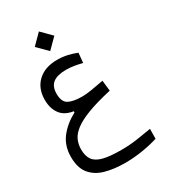

<svg xmlns="http://www.w3.org/2000/svg" viewBox="-233 -778 1051 1195"><g transform="rotate(-30 293.0 -181.0)"><path d="M306.6 307.1Q226.1 307.1 163.6 289.6Q101.1 272 65.4 228.3Q29.8 184.6 29.8 106.4Q29.8 27.3 72.3 -28.3Q114.7 -84 187.5 -123V-131.8Q125.5 -140.6 95.9 -181.2Q66.4 -221.7 66.4 -282.2Q66.4 -365.2 117.9 -413.1Q169.4 -460.9 256.8 -460.9Q295.9 -460.9 329.8 -453.1Q363.8 -445.3 395 -432.6L388.2 -362.8Q358.9 -370.1 331.1 -374.8Q303.2 -379.4 274.4 -379.4Q210.9 -379.4 179.9 -355.5Q148.9 -331.5 148.9 -278.8Q148.9 -220.2 182.4 -202.4Q215.8 -184.6 280.8 -184.6Q309.6 -184.6 348.1 -191.2Q386.7 -197.8 437 -207L445.3 -130.9Q339.4 -106.9 272.9 -81.3Q206.5 -55.7 170.7 -27.8Q134.8 0 121.3 31.2Q107.9 62.5 107.9 97.2Q107.9 143.6 127.4 171.9Q147 200.2 193.8 212.6Q240.7 225.1 322.8 225.1Q383.8 225.1 439.2 217Q494.6 209 543.5 200.2L542.5 271Q495.6 286.1 432.1 296.6Q368.7 307.1 306.6 307.1ZM247.6 -529.3 177.2 -599.6 247.6 -670.4 317.9 -599.6Z"/></g></svg>

Font: Cascadia Mono SemiLight
Style: Regular
Weight: 350
Monospace: yes
Designer: Aaron Bell
Foundry: Saja Typeworks
Version: Version 2404.023; ttfautohint (v1.8.4)